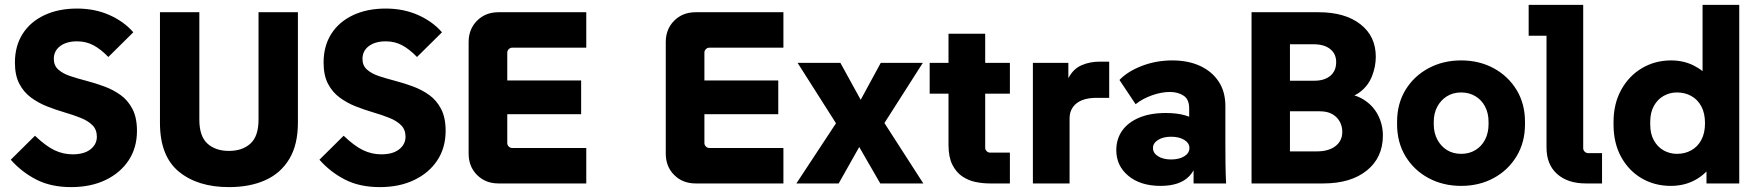

<svg xmlns="http://www.w3.org/2000/svg" viewBox="-20 -750 7189 785"><path d="M271 15Q188 15 128 -16Q68 -47 24 -97L123 -195Q167 -153 202.5 -136Q238 -119 277 -119Q324 -119 350 -139.5Q376 -160 376 -191Q376 -220 358 -238Q340 -256 310 -268Q280 -280 244 -290.5Q208 -301 172.5 -315Q137 -329 107 -351Q77 -373 59 -407.5Q41 -442 41 -494Q41 -562 72.5 -611.5Q104 -661 161.5 -688Q219 -715 295 -715Q368 -715 427.5 -688.5Q487 -662 525 -618L423 -517Q392 -549 362 -565Q332 -581 295 -581Q252 -581 226 -561.5Q200 -542 200 -509Q200 -482 218.5 -465.5Q237 -449 267 -439Q297 -429 333.5 -419.5Q370 -410 406.5 -396.5Q443 -383 473 -361.5Q503 -340 521.5 -304.5Q540 -269 540 -215Q540 -146 506 -94.5Q472 -43 411.5 -14Q351 15 271 15Z M916 15Q788 15 711 -48.5Q634 -112 634 -248V-700H795V-261Q795 -193 828 -163Q861 -133 916 -133Q971 -133 1004 -163Q1037 -193 1037 -261V-700H1198V-248Q1198 -158 1162.5 -99.5Q1127 -41 1064 -13Q1001 15 916 15Z M1533 15Q1450 15 1390 -16Q1330 -47 1286 -97L1385 -195Q1429 -153 1464.5 -136Q1500 -119 1539 -119Q1586 -119 1612 -139.5Q1638 -160 1638 -191Q1638 -220 1620 -238Q1602 -256 1572 -268Q1542 -280 1506 -290.5Q1470 -301 1434.5 -315Q1399 -329 1369 -351Q1339 -373 1321 -407.5Q1303 -442 1303 -494Q1303 -562 1334.5 -611.5Q1366 -661 1423.5 -688Q1481 -715 1557 -715Q1630 -715 1689.5 -688.5Q1749 -662 1787 -618L1685 -517Q1654 -549 1624 -565Q1594 -581 1557 -581Q1514 -581 1488 -561.5Q1462 -542 1462 -509Q1462 -482 1480.5 -465.5Q1499 -449 1529 -439Q1559 -429 1595.5 -419.5Q1632 -410 1668.5 -396.5Q1705 -383 1735 -361.5Q1765 -340 1783.5 -304.5Q1802 -269 1802 -215Q1802 -146 1768 -94.5Q1734 -43 1673.5 -14Q1613 15 1533 15Z M2018 0Q1965 0 1930.5 -34.5Q1896 -69 1896 -122V-578Q1896 -631 1930.5 -665.5Q1965 -700 2018 -700H2377V-555H2074Q2066 -555 2060 -549Q2054 -543 2054 -535V-165Q2054 -157 2060 -151Q2066 -145 2074 -145H2377V0ZM1972 -283V-421H2356V-283Z M2824 0Q2771 0 2736.5 -34.5Q2702 -69 2702 -122V-578Q2702 -631 2736.5 -665.5Q2771 -700 2824 -700H3183V-555H2880Q2872 -555 2866 -549Q2860 -543 2860 -535V-165Q2860 -157 2866 -151Q2872 -145 2880 -145H3183V0ZM2778 -283V-421H3162V-283Z M3236 0 3398 -246 3241 -493H3416L3499 -342L3581 -493H3753L3596 -247L3755 0H3579L3493 -149L3409 0Z M4026 0Q3998 0 3968.5 -6Q3939 -12 3914 -29Q3889 -46 3873.5 -77Q3858 -108 3858 -158V-612H4008V-146Q4008 -138 4014 -132Q4020 -126 4028 -126H4109V0ZM3781 -367V-493H4109V-367Z M4203 0V-493H4348V-334H4330Q4330 -397 4349.5 -433Q4369 -469 4402.5 -483.5Q4436 -498 4477 -498H4515V-350H4464Q4410 -350 4381.5 -327.5Q4353 -305 4353 -265V0Z M4860 0V-145L4842 -202V-307Q4842 -344 4819 -359Q4796 -374 4763 -374Q4729 -374 4690.5 -360.5Q4652 -347 4623 -324L4557 -423Q4590 -458 4648.5 -480.5Q4707 -503 4773 -503Q4837 -503 4885.5 -481Q4934 -459 4962 -417.5Q4990 -376 4990 -316V-155Q4990 -116 4990.5 -77.5Q4991 -39 4993 0ZM4725 10Q4643 10 4593.5 -31Q4544 -72 4544 -136Q4544 -181 4567.5 -215Q4591 -249 4636.5 -268.5Q4682 -288 4747 -288Q4838 -288 4881.5 -249Q4925 -210 4925 -145H4881Q4881 -71 4843 -30.5Q4805 10 4725 10ZM4768 -98Q4801 -98 4822 -111Q4843 -124 4843 -145Q4843 -165 4822 -178Q4801 -191 4768 -191Q4736 -191 4715 -178Q4694 -165 4694 -145Q4694 -124 4715 -111Q4736 -98 4768 -98Z M5097 0V-700H5371Q5479 -700 5542 -651Q5605 -602 5605 -518Q5605 -478 5589.5 -438.5Q5574 -399 5539.5 -373Q5505 -347 5448 -347L5451 -369Q5512 -369 5552.5 -344.5Q5593 -320 5613.5 -280.5Q5634 -241 5634 -196Q5634 -106 5568.5 -53Q5503 0 5390 0ZM5254 -76 5191 -131H5363Q5412 -131 5440 -152.5Q5468 -174 5468 -211Q5468 -234 5457.5 -253Q5447 -272 5427 -283.5Q5407 -295 5376 -295H5202V-420H5354Q5395 -420 5419 -440Q5443 -460 5443 -496Q5443 -530 5418.5 -549.5Q5394 -569 5351 -569H5191L5254 -624Z M5954 10Q5880 10 5820.5 -22Q5761 -54 5726.5 -111Q5692 -168 5692 -242V-252Q5692 -326 5726.5 -382.5Q5761 -439 5820.5 -471Q5880 -503 5954 -503Q6028 -503 6087 -471Q6146 -439 6180.5 -382.5Q6215 -326 6215 -252V-242Q6215 -168 6180.5 -111Q6146 -54 6087 -22Q6028 10 5954 10ZM5954 -121Q5987 -121 6012.5 -136.5Q6038 -152 6052 -179.5Q6066 -207 6066 -242V-252Q6066 -287 6052 -314Q6038 -341 6012.5 -356.5Q5987 -372 5954 -372Q5921 -372 5896 -356.5Q5871 -341 5856.5 -314Q5842 -287 5842 -252V-242Q5842 -207 5856.5 -179.5Q5871 -152 5896 -136.5Q5921 -121 5954 -121Z M6464 0Q6390 0 6346.5 -38.5Q6303 -77 6303 -147V-671L6370 -604H6230V-730H6453V-144Q6453 -136 6459 -130Q6465 -124 6473 -124H6530V0Z M6811 10Q6745 10 6692 -21Q6639 -52 6608 -108.5Q6577 -165 6577 -241V-251Q6577 -326 6608.5 -383Q6640 -440 6693.5 -471.5Q6747 -503 6812 -503Q6862 -503 6903 -483Q6944 -463 6972 -428L6941 -392V-730H7091V0H6957V-116L6986 -85Q6956 -39 6911.5 -14.5Q6867 10 6811 10ZM6836 -121Q6869 -121 6895 -135.5Q6921 -150 6936 -178Q6951 -206 6951 -246Q6951 -287 6936 -315Q6921 -343 6895 -357.5Q6869 -372 6836 -372Q6807 -372 6782 -358Q6757 -344 6742 -317Q6727 -290 6727 -251V-241Q6727 -203 6742 -176Q6757 -149 6782 -135Q6807 -121 6836 -121Z"/></svg>

Font: SUSE ExtraBold
Style: Regular
Weight: 800
Designer: Rene Bieder
Foundry: SUSE
Version: Version 1.000